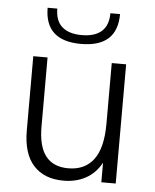

<svg xmlns="http://www.w3.org/2000/svg" viewBox="-51 -741 639 791"><g transform="rotate(5 268.0 -345.0)"><path d="M72.5 -186.5V-493H131.5V-207.5Q131.5 -125 162.8 -85.2Q194 -45.5 256 -45.5Q324.5 -45.5 360.8 -93.8Q397 -142 397 -242V-493H456.5V0H397V-81Q373.5 -37.5 333.2 -15.2Q293 7 241 7Q160.5 7 116.5 -41.8Q72.5 -90.5 72.5 -186.5ZM114 -697H154Q154 -646.5 182.2 -621.8Q210.5 -597 263.5 -597Q317.5 -597 345.5 -622Q373.5 -647 373.5 -697H413.5Q413.5 -560.5 263.5 -560.5Q114 -560.5 114 -697Z"/></g></svg>

Font: HK Grotesk Light
Style: Regular
Weight: 300
Designer: Alfredo Marco Pradil
Foundry: Hanken Design Co.
Version: Version 3.001